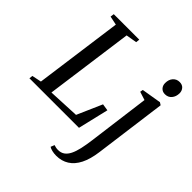

<svg xmlns="http://www.w3.org/2000/svg" viewBox="-267 -924 1359 1359"><g transform="rotate(45 412.5 -244.5)"><path d="M-9.5 0 -6.5 -26.5 64.5 -41 154.5 -701 88 -715 92 -743H347L344 -715L262.5 -701L172 -39L407 -50L489.5 -238L541 -230L486.5 0ZM710.5 19.5Q700 98.5 673.8 150.5Q647.5 202.5 606.5 228.2Q565.5 254 512 254Q490 254 470.2 249.2Q450.5 244.5 439.5 237L451 208.5Q458.5 211.5 470 213.8Q481.5 216 492 216Q521 216 541.2 201.8Q561.5 187.5 575.5 159.5Q589.5 131.5 598.8 90.2Q608 49 615 -4.5L675.5 -467L612.5 -487L616.5 -509L763.5 -533.5L782.5 -521.5ZM748.5 -598Q723 -598 708 -614.8Q693 -631.5 693.5 -656Q693.5 -690.5 712.5 -712Q731.5 -733.5 761.5 -733.5Q788.5 -733.5 803 -716.8Q817.5 -700 817.5 -676.5Q817 -642 798.2 -620Q779.5 -598 748.5 -598Z"/></g></svg>

Font: Merriweather 96pt
Style: Italic
Weight: 400
Italic angle: -7.8°
Version: Version 2.101